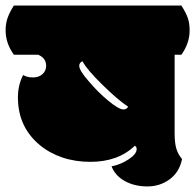

<svg xmlns="http://www.w3.org/2000/svg" viewBox="-55 -670 705 694"><path d="M391.1 -274.4Q402.8 -274.4 408.2 -284.2Q370.6 -309.1 314.2 -364.5Q257.8 -419.9 243.2 -448.7Q231.4 -443.4 231.4 -432.1Q231.4 -415.5 265.1 -377Q298.3 -337.4 336.4 -305.9Q374.5 -274.4 391.1 -274.4ZM-34.7 -560.1Q-34.7 -585 -27.6 -605.2Q-20.5 -625.5 -4.9 -649.9H600.6Q617.2 -624 623.8 -605Q630.4 -585.9 630.4 -560.1Q630.4 -513.7 600.6 -472.2H576.2V-188Q576.2 -153.8 582.3 -133.1Q588.4 -112.3 603 -95.2Q593.8 -48.3 558.6 -22.2Q523.4 3.9 477.8 3.9Q432.1 3.9 397 -15.1Q361.8 -34.2 348.1 -68.8Q380.4 -74.7 409.7 -94Q439 -113.3 439 -130.9Q439 -140.1 432.1 -143.1Q372.1 -85 271.5 -85Q216.8 -85 170.2 -100.8Q123.5 -116.7 88.4 -146Q9.8 -211.4 9.8 -317.9Q9.8 -363.3 28.8 -398.9Q42.5 -390.1 64 -390.1Q85.4 -390.1 98.6 -402.1Q111.8 -414.1 111.8 -432.1Q111.8 -460 83 -472.2H-4.9Q-34.7 -513.7 -34.7 -560.1Z"/></svg>

Font: Modak
Style: Regular
Weight: 400
Version: Version 1.036;PS Version 1.000;hotconv 1.0.79;makeotf.lib2.5